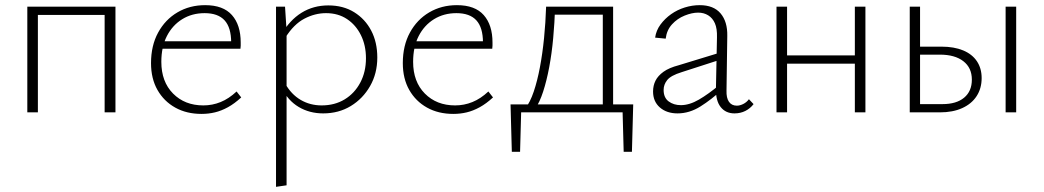

<svg xmlns="http://www.w3.org/2000/svg" viewBox="-20 -436 4049 745"><path d="M386 0V-410H428V0ZM86 0V-410H127V0ZM105 -378V-410H407V-378Z M762 6Q704 6 660 -18.5Q616 -43 591 -87Q566 -131 566 -191Q566 -259 593.5 -309.5Q621 -360 668.5 -388Q716 -416 776 -416Q846 -416 880 -377.5Q914 -339 914 -271Q914 -265 914 -259Q914 -253 913 -247H877V-271Q877 -329 851.5 -357Q826 -385 774 -385Q725 -385 687 -361.5Q649 -338 627.5 -296Q606 -254 606 -196Q606 -119 651.5 -73Q697 -27 769 -27Q804 -27 836 -40Q868 -53 898 -81L916 -58Q890 -34 864.5 -20Q839 -6 814 0Q789 6 762 6ZM595 -247 601 -276H906V-247Z M1234 4Q1181 4 1139 -21Q1097 -46 1073 -95L1087 -111Q1110 -70 1146.5 -48.5Q1183 -27 1228 -27Q1279 -27 1317.5 -50.5Q1356 -74 1378 -115.5Q1400 -157 1400 -210Q1400 -260 1380.5 -299.5Q1361 -339 1326.5 -362Q1292 -385 1245 -385Q1202 -385 1161 -363.5Q1120 -342 1088 -291L1071 -301Q1104 -358 1150 -386.5Q1196 -415 1254 -415Q1312 -415 1354.5 -388.5Q1397 -362 1420.5 -317Q1444 -272 1444 -213Q1444 -151 1416 -102Q1388 -53 1341 -24.5Q1294 4 1234 4ZM1051 289V-410H1086L1092 -317V283Z M1739 6Q1681 6 1637 -18.5Q1593 -43 1568 -87Q1543 -131 1543 -191Q1543 -259 1570.5 -309.5Q1598 -360 1645.5 -388Q1693 -416 1753 -416Q1823 -416 1857 -377.5Q1891 -339 1891 -271Q1891 -265 1891 -259Q1891 -253 1890 -247H1854V-271Q1854 -329 1828.5 -357Q1803 -385 1751 -385Q1702 -385 1664 -361.5Q1626 -338 1604.5 -296Q1583 -254 1583 -196Q1583 -119 1628.5 -73Q1674 -27 1746 -27Q1781 -27 1813 -40Q1845 -53 1875 -81L1893 -58Q1867 -34 1841.5 -20Q1816 -6 1791 0Q1766 6 1739 6ZM1572 -247 1578 -276H1883V-247Z M2018 -15Q2037 -39 2051 -80.5Q2065 -122 2075 -175Q2085 -228 2091 -288Q2097 -348 2099 -410H2134Q2132 -348 2126.5 -288Q2121 -228 2111 -175Q2101 -122 2087.5 -80.5Q2074 -39 2057 -15ZM1966 153 1961 -31H2003L1998 153ZM1979 0 1969 -31H2437L2419 0ZM2400 153 2395 -31H2437L2432 153ZM2319 0V-410H2359V0ZM2120 -379V-410H2337V-379Z M2830 4Q2796 4 2776.5 -20.5Q2757 -45 2758 -92L2762 -291Q2763 -325 2754 -345.5Q2745 -366 2728 -376.5Q2711 -387 2689 -387Q2665 -387 2636.5 -375.5Q2608 -364 2587.5 -341.5Q2567 -319 2563 -286L2522 -290Q2526 -318 2543 -341Q2560 -364 2584 -381Q2608 -398 2637 -407Q2666 -416 2695 -416Q2749 -416 2776 -384Q2803 -352 2802 -297L2799 -85Q2798 -56 2808.5 -41Q2819 -26 2839 -26Q2851 -26 2864 -32.5Q2877 -39 2886 -51L2904 -32Q2891 -15 2872 -5.5Q2853 4 2830 4ZM2609 4Q2567 4 2540.5 -19Q2514 -42 2514 -81Q2514 -104 2523.5 -123Q2533 -142 2554.5 -157.5Q2576 -173 2614 -183L2781 -234L2786 -208L2625 -156Q2583 -143 2569 -125.5Q2555 -108 2555 -87Q2555 -57 2574.5 -42.5Q2594 -28 2622 -28Q2655 -28 2692 -49.5Q2729 -71 2772 -107L2783 -89Q2741 -50 2698 -23Q2655 4 2609 4Z M3297 0V-410H3338V0ZM2993 0V-410H3034V0ZM3012 -189V-221H3318V-189Z M3510 0V-410H3550V-32H3637Q3691 -32 3721 -57Q3751 -82 3751 -127Q3751 -173 3718 -198.5Q3685 -224 3627 -224H3538V-255H3633Q3682 -255 3717 -240.5Q3752 -226 3770.5 -198.5Q3789 -171 3789 -133Q3789 -93 3769.5 -63Q3750 -33 3713.5 -16.5Q3677 0 3627 0ZM3882 0V-410H3923V0Z"/></svg>

Font: Ysabeau ExtraLight
Style: Regular
Weight: 250
Designer: Christian Thalmann (Catharsis Fonts)
Version: Version 2.002